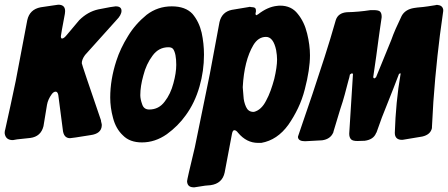

<svg xmlns="http://www.w3.org/2000/svg" viewBox="-52 -601 1906 817"><path d="M-2 -5Q-28 -7 -32 -33V-39L-31 -46Q-31 -47 -30.5 -47.5Q-30 -48 -30 -49Q-18 -102 -7 -153.5Q4 -205 15 -257L64 -515Q74 -561 121 -570Q156 -575 175 -578Q194 -581 196 -581Q224 -581 225 -556V-552L224 -542Q207 -452 207 -447Q207 -437 212 -437Q220 -437 232 -452L285 -515Q321 -551 366 -561Q431 -574 440 -574Q465 -574 465 -555Q465 -537 443 -515L310 -367Q296 -348 296 -332Q296 -327 377 -91Q378 -89 378 -85L381 -72V-66Q379 -32 333 -26Q291 -19 269.5 -16Q248 -13 246 -13Q218 -13 215 -51L196 -197Q193 -211 185 -211Q176 -211 168 -200Q152 -178 148 -155L133 -64Q122 -20 77 -14L21 -8L4 -5H-2Z M552 5Q500 5 471 -25Q441 -53 429 -99Q417 -143 417 -186Q417 -262 443 -342Q460 -395 493 -448Q524 -499 572 -538Q619 -574 679 -574Q737 -574 767 -542Q795 -509 806 -462Q816 -416 816 -368Q816 -299 797 -233Q777 -163 738 -110Q706 -65 658 -30Q608 5 552 5ZM583 -135Q624 -135 649 -169Q674 -201 686 -247Q698 -291 698 -325Q698 -373 685 -392Q679 -400 665 -400Q623 -400 597 -364Q570 -328 558 -280Q545 -234 545 -196Q545 -179 553 -157Q560 -135 583 -135Z M770 196Q745 195 744 170Q744 163 777 26L841 -287L882 -507Q892 -550 934 -559L1006 -571Q1011 -573 1016 -571L1026 -570Q1028 -570 1032 -568Q1037 -565 1037 -556V-552L1036 -547L1035 -541L1038 -536L1046 -540Q1087 -572 1127 -576L1136 -577H1140Q1188 -577 1215 -542Q1243 -508 1255 -458Q1267 -409 1267 -366Q1267 -305 1245 -221Q1234 -178 1216 -140.5Q1198 -103 1175 -70Q1128 -5 1060 7H1054H1046Q997 7 961 -36Q953 -47 945 -47Q938 -47 935 -31L904 133Q894 180 844 187L821 189L776 196H770ZM1029 -125Q1060 -133 1080 -172Q1091 -192 1099.5 -215.5Q1108 -239 1115 -265Q1127 -316 1127 -348Q1127 -356 1126 -366.5Q1125 -377 1123 -388Q1111 -444 1080 -444Q1047 -444 1026 -409Q987 -343 981 -231V-229L984 -192Q985 -168 995 -146Q1004 -126 1024 -125H1029Z M1246 0Q1219 0 1216 -16V-20Q1219 -28 1234 -73Q1249 -118 1278 -202Q1304 -280 1329 -357.5Q1354 -435 1377 -516Q1387 -546 1424 -549Q1474 -550 1525 -558H1529H1538Q1558 -558 1565 -552Q1572 -545 1572 -531V-527L1566 -486Q1564 -472 1562 -458Q1560 -444 1558 -429Q1554 -401 1549 -362Q1544 -323 1536 -272L1540 -267L1548 -272L1613 -431Q1621 -454 1632 -479Q1643 -504 1657 -533Q1672 -561 1710 -567L1724 -569Q1750 -571 1769 -574Q1788 -577 1801 -579L1804 -580H1810Q1831 -578 1834 -560V-554L1820 -452Q1809 -365 1800 -267.5Q1791 -170 1786 -60V-56Q1780 -28 1745 -20L1661 -6H1655Q1628 -8 1628 -36Q1630 -100 1636 -163Q1642 -226 1653 -289L1646 -287Q1635 -258 1622.5 -226Q1610 -194 1596 -159Q1573 -104 1550 -37Q1547 -34 1548 -34Q1537 -7 1500 -2L1469 -1Q1449 -1 1442 -8Q1434 -16 1434 -32L1450 -287L1445 -289L1437 -284Q1435 -272 1430 -256Q1423 -229 1415 -199Q1407 -169 1396 -137L1367 -41Q1367 -38 1366 -37Q1354 -9 1319 -4L1246 0Z"/></svg>

Font: Bangerz
Style: Bold
Weight: 700
Designer: vernon adams
Foundry: Vernon Adams
Version: Version 2.10;February 7, 2025;FontCreator 13.0.0.2683 64-bit